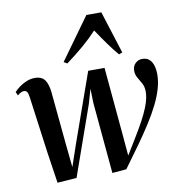

<svg xmlns="http://www.w3.org/2000/svg" viewBox="-90 -859 877 948"><g transform="rotate(-10 348.0 -385.5)"><path d="M122 10 99 -143.5 60.5 -427.5Q58 -448.5 52.5 -456.5Q47 -464.5 37 -464.5Q28.5 -464.5 20.8 -460.2Q13 -456 4.5 -448.5L-4 -466.5Q7 -479 23.5 -491Q40 -503 60 -511Q80 -519 100.5 -519Q136 -519 151 -497.2Q166 -475.5 170 -436L195.5 -170L207.5 -53.5L244.5 -162L367 -508H449L480 -165.5L489 -61.5L535.5 -137.5Q564.5 -184.5 582.8 -219Q601 -253.5 611 -278.8Q621 -304 625 -323Q629 -342 629 -357.5Q629 -382.5 619.2 -399.8Q609.5 -417 600 -433.2Q590.5 -449.5 590.5 -469.5Q590.5 -491.5 605 -505.5Q619.5 -519.5 639 -519.5Q662 -519.5 675.2 -507.2Q688.5 -495 694.2 -475.2Q700 -455.5 700 -432Q700 -398 689.5 -361.2Q679 -324.5 659.2 -284.5Q639.5 -244.5 611 -199.8Q582.5 -155 546.5 -104.5Q510.5 -54 468 3.5L397 9.5L364.5 -347.5L362.5 -418.5L342 -347L218.5 3ZM272 -561.5 255 -571.5 406 -781H481L548.5 -568L531 -561.5Q506 -591 481.5 -625Q457 -659 430.5 -699Q398.5 -664.5 359.8 -631.2Q321 -598 272 -561.5Z"/></g></svg>

Font: Merriweather 144pt Medium
Style: Italic
Weight: 500
Italic angle: -7.8°
Version: Version 2.101